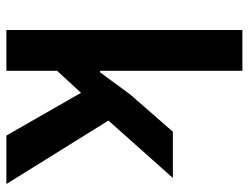

<svg xmlns="http://www.w3.org/2000/svg" viewBox="-109 -671 780 602"><g transform="rotate(90 281.0 -370.0)"><path d="M74 0V-740H202V-400V-294H207L276 -388L393 -522H538L358 -320L557 0H405L271 -234L202 -159V0Z"/></g></svg>

Font: IBM Plex Sans SemiBold
Style: Regular
Weight: 600
Designer: Mike Abbink, Paul van der Laan, Pieter van Rosmalen
Foundry: Bold Monday
Version: Version 3.201